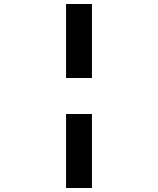

<svg xmlns="http://www.w3.org/2000/svg" viewBox="-20 -880 790 960"><path d="M439.7 -490H310.3V-860H439.7ZM439.7 60H310.3V-310H439.7Z"/></svg>

Font: Martian Mono Custom sWd Rg
Style: Regular
Weight: 400
Width: 6
Monospace: yes
Designer: Alex Havermale
Foundry: Evil Martians
Version: Version 1.000